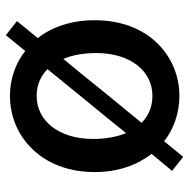

<svg xmlns="http://www.w3.org/2000/svg" viewBox="-15 -603 645 655"><g transform="rotate(-90 307.5 -275.5)"><path d="M488 -62C536 -111 566 -184 566 -275C566 -355 543 -421 505 -469L563 -540L515 -578L461 -512C418 -546 364 -564 308 -564C240 -564 175 -538 127 -488C79 -439 48 -367 48 -275C48 -195 72 -130 110 -81L52 -11L100 27L153 -38C197 -4 251 14 308 14C376 14 441 -13 488 -62ZM379 -315 434 -382C447 -352 454 -313 454 -269C454 -155 394 -78 308 -78C272 -78 240 -91 216 -115L325 -248ZM235 -235 181 -168C168 -199 161 -237 161 -281C161 -395 221 -473 308 -473C344 -473 375 -460 399 -436L290 -302Z"/></g></svg>

Font: GenSekiGothic2 TW M
Style: Regular
Weight: 500
Version: Version 2.100;PS 2.1;hotconv 16.6.51;makeotf.lib2.5.65220 DE